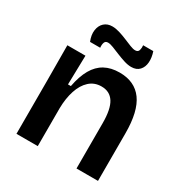

<svg xmlns="http://www.w3.org/2000/svg" viewBox="-167 -852 940 983"><g transform="rotate(30 303.0 -361.0)"><path d="M66 0V-311L65 -523H172L168 -351H185Q197 -414 220.5 -455Q244 -496 280.5 -516Q317 -536 368 -536Q457 -536 502.5 -473.5Q548 -411 548 -281V0H421V-268Q421 -351 396.5 -389.5Q372 -428 323 -428Q281 -428 252 -401.5Q223 -375 208 -329Q193 -283 192 -225V0ZM403 -590Q383 -590 359.5 -597.5Q336 -605 313 -614.5Q290 -624 271 -631.5Q252 -639 239 -639Q224 -639 219.5 -626.5Q215 -614 217 -596H157Q143 -630 147 -659Q151 -688 169.5 -705Q188 -722 217 -722Q237 -722 260 -715Q283 -708 305.5 -698.5Q328 -689 347 -681.5Q366 -674 378 -674Q395 -674 399 -688Q403 -702 401 -717H461Q472 -685 470 -656Q468 -627 451 -608.5Q434 -590 403 -590Z"/></g></svg>

Font: Bricolage Grotesque 28pt SemiBold
Style: Regular
Weight: 600
Version: Version 1.001;gftools[0.9.33.dev8+g029e19f]